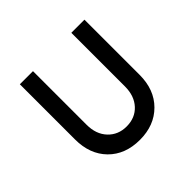

<svg xmlns="http://www.w3.org/2000/svg" viewBox="-132 -639 788 788"><g transform="rotate(-45 262.0 -245.0)"><path d="M262.5 10Q177.5 10 126.2 -41.9Q75 -93.8 75 -180V-500H151.2V-188.8Q151.2 -133.8 182.5 -100.6Q213.8 -67.5 262.5 -67.5Q312.5 -67.5 343.1 -100.6Q373.8 -133.8 373.8 -188.8V-500H450V-180Q450 -93.8 398.1 -41.9Q346.2 10 262.5 10Z"/></g></svg>

Font: Now Alt
Style: Regular
Weight: 400
Designer: Alfredo Marco Pradil
Foundry: Alfredo Marco Pradil
Version: Version 1.002;PS 001.002;hotconv 1.0.88;makeotf.lib2.5.64775